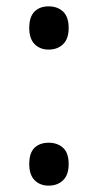

<svg xmlns="http://www.w3.org/2000/svg" viewBox="-20 -570 308 604"><path d="M133 -550Q161 -550 178.5 -533.5Q196 -517 196 -482Q196 -448 178.5 -431Q161 -414 133 -414Q106 -414 89 -431Q72 -448 72 -482Q72 -517 88.5 -533.5Q105 -550 133 -550ZM133 -121Q161 -121 178.5 -105Q196 -89 196 -54Q196 -20 178.5 -3Q161 14 133 14Q106 14 89 -3Q72 -20 72 -54Q72 -89 88.5 -105Q105 -121 133 -121Z"/></svg>

Font: Noto Sans Arabic
Style: Regular
Weight: 400
Designer: Nadine Chahine
Foundry: Monotype Imaging Inc.
Version: Version 1.001